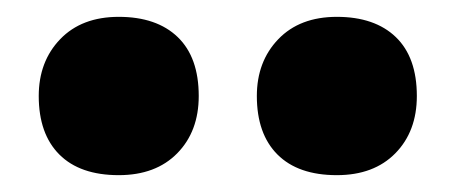

<svg xmlns="http://www.w3.org/2000/svg" viewBox="-20 -828 540 228"><path d="M380 -620Q334 -620 309.5 -644.5Q285 -669 285 -714Q285 -755 310.5 -781.5Q336 -808 380 -808Q425 -808 450 -784Q475 -760 475 -714Q475 -672 449.5 -646Q424 -620 380 -620ZM121 -620Q75 -620 50.5 -644.5Q26 -669 26 -714Q26 -755 51.5 -781.5Q77 -808 121 -808Q166 -808 191 -784Q216 -760 216 -714Q216 -672 190.5 -646Q165 -620 121 -620Z"/></svg>

Font: Lexend Giga ExtraBold
Style: Regular
Weight: 800
Designer: Bonnie Shaver-Troup, Thomas Jockin
Foundry: Lexend
Version: Version 1.007